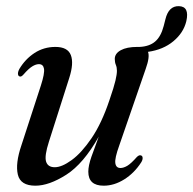

<svg xmlns="http://www.w3.org/2000/svg" viewBox="-20 -595 628 624"><path d="M437.5 -90Q443 -89 443.5 -82.2Q444 -75.5 439 -67.5Q416.5 -32.5 383.8 -12Q351 8.5 317 8.5Q267 8.5 267 -37Q267 -56.5 277.2 -85.8Q287.5 -115 301 -151Q251.5 -63 195.5 -27.2Q139.5 8.5 95 8.5Q46.5 8.5 38 -27.5Q29.5 -63.5 49.5 -122.5L113 -317.5Q125.5 -356.5 123 -371.5Q120.5 -386.5 106.5 -386.5Q96.5 -386.5 84.8 -379.2Q73 -372 56.5 -353Q49 -344.5 44.5 -346.5Q39.5 -347 38.5 -353.8Q37.5 -360.5 43 -371Q62 -403 92.2 -422.8Q122.5 -442.5 160 -442.5Q200 -442.5 210.2 -416Q220.5 -389.5 205 -341.5L139 -134.5Q124 -88 129.8 -69.8Q135.5 -51.5 158 -51.5Q181 -51.5 213 -74.8Q245 -98 277.8 -146.2Q310.5 -194.5 335.5 -269Q350.5 -312.5 355.2 -333Q360 -353.5 360 -365Q360 -376 356.5 -384.2Q353 -392.5 353 -403.5Q353 -421 372.5 -431.8Q392 -442.5 426 -442.5Q430 -442.5 433.5 -442.5Q465.5 -444 484.2 -460Q503 -476 512 -510.5L517.5 -532Q528 -576 561.5 -575Q596.5 -574 585.5 -526Q576.5 -488.5 543.5 -461Q510.5 -433.5 461 -426.5Q467.5 -410 453.5 -371L367.5 -122Q352.5 -80.5 354.8 -64.8Q357 -49 371.5 -49Q381.5 -49 393.8 -56.2Q406 -63.5 425 -85Q432.5 -92 437.5 -90Z"/></svg>

Font: Fraunces 144pt Soft
Style: Italic
Weight: 400
Italic angle: -16°
Version: Version 1.000;[b76b70a41]